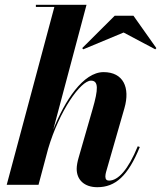

<svg xmlns="http://www.w3.org/2000/svg" viewBox="-20 -770 672 800"><path d="M366 -316 308 -114.5C303 -98 299.5 -79.5 299.5 -66.5C299.5 -21 331 10 385.5 10C461 10 513.5 -37 562.5 -157.5L554 -160.5C514 -63 472.5 -17.5 434.5 -17.5C424.5 -17.5 419 -22.5 419 -35C419 -40 420.5 -48.5 422 -53.5L498.5 -319.5C523 -405 494 -469.5 411.5 -469.5C326.5 -469.5 249.5 -350 202 -230L340.5 -750H129.5V-741H206.5L8 0H140.5L180.5 -150C227.5 -309 316 -434 359 -434C391.5 -434 389.5 -397.5 366 -316ZM495 -634.5 627 -564.5 631.5 -569.5 536 -704.5H458L322.5 -569.5L327 -564.5Z"/></svg>

Font: Bodoni* 24pt
Style: Bold Italic
Weight: 700
Italic angle: -13°
Version: Version 2.3